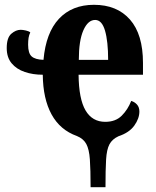

<svg xmlns="http://www.w3.org/2000/svg" viewBox="-20 -569 648 799"><path d="M357 210Q357 137 354 94.5Q351 52 339 30Q327 8 300 -3Q230 -28 194.5 -93Q159 -158 158 -258Q117 -258 83 -269.5Q49 -281 28.5 -305.5Q8 -330 8 -369Q8 -412 27 -428.5Q46 -445 66 -445Q75 -445 88 -442Q101 -439 106 -434Q101 -424 99 -412Q97 -400 97 -383Q97 -347 112 -334Q127 -321 161 -320Q171 -433 225.5 -491Q280 -549 371 -549Q467 -549 521 -487.5Q575 -426 575 -307V-258H307Q308 -157 336 -109.5Q364 -62 418 -62Q461 -62 486.5 -87.5Q512 -113 526 -149Q540 -145 550 -134Q560 -123 560 -105Q560 -76 539 -46.5Q518 -17 473 -2Q447 10 435.5 31.5Q424 53 421.5 95Q419 137 419 210ZM430 -320Q430 -397 417 -441.5Q404 -486 376 -486Q346 -486 327 -443Q308 -400 308 -320Z"/></svg>

Font: Noto Serif ExtraCondensed ExtraBold
Style: Regular
Weight: 800
Width: 2
Designer: Monotype Design Team
Foundry: Monotype Imaging Inc.
Version: Version 2.013; ttfautohint (v1.8.4.7-5d5b)